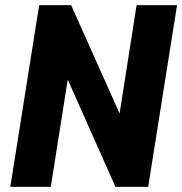

<svg xmlns="http://www.w3.org/2000/svg" viewBox="-20 -725 707 745"><path d="M20 0 132 -705H256L464 -240H437L510 -705H667L555 0H428L223 -461H250L177 0Z"/></svg>

Font: Nunito Sans 10pt Condensed Black
Style: Italic
Weight: 900
Width: 3
Italic angle: -9°
Designer: Vernon Adams
Foundry: Vernon Adams
Version: Version 3.101;gftools[0.9.27]